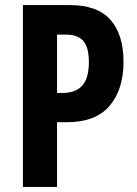

<svg xmlns="http://www.w3.org/2000/svg" viewBox="-20 -734 537 754"><path d="M254 -714Q363 -714 414 -656Q465 -598 465 -491Q465 -383 410.5 -318.5Q356 -254 242 -254H204V0H70V-714ZM241 -598H204V-369H227Q277 -369 303 -398Q329 -427 329 -489Q329 -549 307 -573.5Q285 -598 241 -598Z"/></svg>

Font: Noto Sans Telugu ExtraCondensed
Style: Bold
Weight: 700
Width: 2
Designer: Jelle Bosma - Monotype Design Team
Foundry: Monotype Imaging Inc.
Version: Version 2.005; ttfautohint (v1.8.4.7-5d5b)